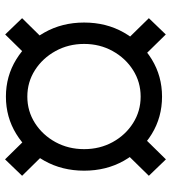

<svg xmlns="http://www.w3.org/2000/svg" viewBox="21 -679 671 753"><g transform="rotate(90 356.5 -302.5)"><path d="M152.3 -296.9Q152.3 -235.4 180.2 -184.8Q208 -134.3 254.9 -104.2Q301.8 -74.2 358.9 -74.2Q416 -74.2 462.9 -104.2Q509.8 -134.3 537.4 -184.8Q564.9 -235.4 564.9 -296.9Q564.9 -358.4 537.4 -408.7Q509.8 -459 462.9 -488.8Q416 -518.6 358.9 -518.6Q301.8 -518.6 254.9 -488.8Q208 -459 180.2 -408.7Q152.3 -358.4 152.3 -296.9ZM68.4 -296.9Q68.4 -383.8 107.7 -452.9Q147 -522 212.9 -562.3Q278.8 -602.5 358.9 -602.5Q439.5 -602.5 505.4 -562.3Q571.3 -522 610.4 -452.9Q649.4 -383.8 649.4 -296.9Q649.4 -210.4 610.4 -140.9Q571.3 -71.3 505.4 -30.8Q439.5 9.8 358.9 9.8Q278.8 9.8 212.9 -30.8Q147 -71.3 107.7 -140.9Q68.4 -210.4 68.4 -296.9ZM669.4 -550.8 570.8 -450.2 506.3 -517.1 605 -617.7ZM213.9 -87.9 115.2 12.7 51.3 -53.7 149.9 -153.8ZM605 13.2 506.3 -87.4 570.8 -153.8 669.4 -53.7ZM149.9 -450.2 51.3 -550.8 115.2 -617.2 213.9 -516.6Z"/></g></svg>

Font: RobotoDEMO
Style: Regular
Weight: 400
Designer: Christian Robertson
Foundry: Google
Version: Version 2.136